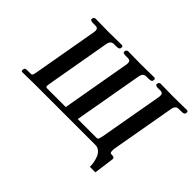

<svg xmlns="http://www.w3.org/2000/svg" viewBox="-146 -948 1387 1387"><g transform="rotate(45 548.0 -254.0)"><path d="M334 -570.8 249 -85.9Q245.1 -64.5 245.1 -58.1Q245.1 -43 257.8 -43H449.2L542 -570.8Q542 -574.2 542.5 -579.3Q543 -584.5 543 -585.9Q543 -610.8 517.1 -610.8H493.2Q480.5 -610.8 471.9 -614.3Q463.4 -617.7 464.8 -623L466.8 -638.2L479 -647Q576.2 -645 615.2 -645L753.9 -647L762.2 -638.2L759.8 -623Q756.8 -610.8 728 -610.8H705.1Q671.4 -610.8 665 -570.8L571.8 -43H764.2Q774.4 -43 778.8 -51.8Q783.2 -60.5 788.1 -85.9L874 -570.8Q875 -577.1 875 -585Q875 -610.8 849.1 -610.8H825.2Q812.5 -610.8 804 -614.3Q795.4 -617.7 796.9 -623L798.8 -638.2L811 -647Q908.2 -645 945.8 -645L1087.9 -647L1096.2 -638.2L1094.2 -623Q1090.3 -610.8 1062 -610.8H1036.1Q1003.4 -610.8 997.1 -570.8L911.1 -83Q909.2 -75.2 909.2 -62Q909.2 -35.2 919.9 -35.2Q939.9 -35.2 947.5 -31.2Q955.1 -27.3 955.1 -17.1Q955.1 -16.1 954.6 -13.9Q954.1 -11.7 954.1 -9.8L934.1 139.2H877.9V136.2Q877.9 116.7 874 95.2Q870.1 73.7 861.3 51Q852.5 28.3 834.7 13.7Q816.9 -1 793 -1H171.9Q97.7 1 44.9 1L38.1 -6.8L41 -24.9Q42.5 -34.2 68.8 -34.2H99.1Q109.9 -34.2 114.3 -40.5Q118.7 -46.9 123 -71.8L210.9 -570.8Q211.9 -577.1 211.9 -585Q211.9 -610.8 186 -610.8H160.2Q147.5 -610.8 138.9 -614.3Q130.4 -617.7 131.8 -623L133.8 -638.2L146 -647Q245.1 -645 284.2 -645L422.9 -647L431.2 -638.2L429.2 -623Q425.3 -610.8 397 -610.8H374Q340.3 -610.8 334 -570.8Z"/></g></svg>

Font: Linux Libertine
Style: Bold Italic
Weight: 700
Italic angle: -11.5°
Designer: Philipp H. Poll
Foundry: Philipp H. Poll
Version: Version 4.0.5